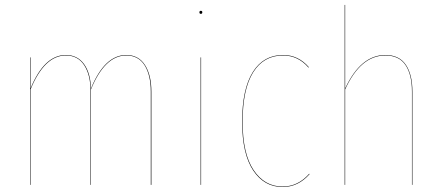

<svg xmlns="http://www.w3.org/2000/svg" viewBox="-20 -750 1791 779"><path d="M492.2 -526.9Q542 -526.9 568.1 -486.3Q594.2 -445.8 594.2 -377.9V0H591.8V-377.9Q591.8 -445.3 566.7 -485.1Q541.5 -524.9 492.2 -524.9Q405.3 -524.9 349.1 -387.2V0H347.2V-382.8Q347.2 -446.3 321.5 -485.6Q295.9 -524.9 247.1 -524.9Q160.2 -524.9 104 -387.2V0H102.1V-517.1H104V-391.6Q159.7 -526.9 247.1 -526.9Q293.9 -526.9 320.6 -490.5Q347.2 -454.1 349.1 -391.1Q404.8 -526.9 492.2 -526.9Z M800.8 -700.2Q800.8 -693.8 794.9 -693.8Q789.1 -693.8 789.1 -700.2Q789.1 -706.1 794.9 -706.1Q800.8 -706.1 800.8 -700.2ZM795.9 -517.1V0H793.9V-517.1Z M1128.4 -526.9Q1190.4 -526.9 1233.4 -477.1L1231.4 -476.1Q1189 -524.9 1128.4 -524.9Q1049.8 -524.9 1007.1 -456.5Q964.4 -388.2 964.4 -255.9Q964.4 -126.5 1009 -59.8Q1053.7 6.8 1126.5 6.8Q1189 6.8 1234.4 -44.9L1236.3 -43.9Q1190.4 8.8 1126.5 8.8Q1052.2 8.8 1007.3 -58.3Q962.4 -125.5 962.4 -255.9Q962.4 -389.2 1005.9 -458Q1049.3 -526.9 1128.4 -526.9Z M1543.5 -526.9Q1599.6 -526.9 1626.5 -487.3Q1653.3 -447.8 1653.3 -377.9V0H1651.4V-377.9Q1651.4 -447.3 1625.2 -486.1Q1599.1 -524.9 1543.5 -524.9Q1442.9 -524.9 1380.4 -387.2V0H1378.4V-730H1380.4V-391.1Q1443.4 -526.9 1543.5 -526.9Z"/></svg>

Font: Fira Sans Compressed Two
Style: Regular
Weight: 100
Width: 1
Designer: Carrois Corporate & Edenspiekermann AG
Foundry: Carrois Corporate GbR & Edenspiekermann AG
Version: Version 4.203;PS 004.203;hotconv 1.0.88;makeotf.lib2.5.64775